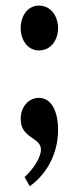

<svg xmlns="http://www.w3.org/2000/svg" viewBox="-20 -486 275 668"><path d="M115.5 -310.5C158.5 -310.5 182 -348.5 182 -387.5C182 -430 157 -466.5 115.5 -466.5C75.5 -466.5 52 -430 52 -387.5C52 -348.5 75 -310.5 115.5 -310.5ZM83.5 162C146 117 182 45.5 182 -34.5C182 -103 156.5 -145.5 115.5 -145.5C79.5 -145.5 52 -114.5 52 -71.5C52 -3.5 122.5 -9.5 122.5 35C122.5 60 98.5 100 65.5 130Z"/></svg>

Font: Libre Caslon Condensed SemiBold
Style: Regular
Weight: 600
Designer: Pablo Impallari, Rodrigo Fuenzalida, Katja Schimmel, Ertekin Erdin
Foundry: Pablo Impallari, Rodrigo Fuenzalida
Version: Version 2.000;gftools[0.9.33]